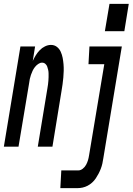

<svg xmlns="http://www.w3.org/2000/svg" viewBox="-61 -761 688 996"><path d="M483 -599 507 -741H607L584 -599ZM-41 0 45 -520H121L109 -445Q116 -460 124.5 -474Q133 -488 145 -500.5Q157 -513 172.5 -520.5Q188 -528 203 -528Q221 -528 234 -518Q247 -508 254 -492.5Q261 -477 264 -461Q267 -445 268.5 -428Q270 -411 269.5 -393.5Q269 -376 267.5 -358.5Q266 -341 263.5 -323.5Q261 -306 258 -288L211 0H135L185 -303Q187 -313 188 -322.5Q189 -332 190 -341.5Q191 -351 191 -360.5Q191 -370 191 -379.5Q191 -389 189 -398Q187 -407 184 -415.5Q181 -424 174 -430Q167 -436 157 -436Q147 -436 137 -429Q127 -422 120 -413Q113 -404 108 -393.5Q103 -383 99.5 -372.5Q96 -362 93.5 -351Q91 -340 90 -329L35 0ZM252 215 257 123H345Q357 123 368 114.5Q379 106 385.5 94Q392 82 395.5 70Q399 58 401 45L480 -428H398L403 -520H571L475 60Q473 74 470 87.5Q467 101 462 114Q457 127 450.5 139.5Q444 152 436 164Q428 176 417 186Q406 196 393.5 202.5Q381 209 367.5 212Q354 215 340 215Z"/></svg>

Font: Iosevka SS04 Semibold Extended
Style: Italic
Weight: 600
Width: 7
Italic angle: -9°
Monospace: yes
Designer: Belleve Invis
Foundry: Belleve Invis
Version: Version 19.0.0; ttfautohint (v1.8.4)